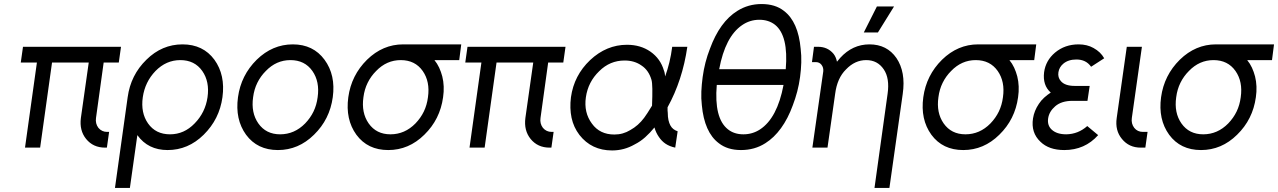

<svg xmlns="http://www.w3.org/2000/svg" viewBox="-20 -732 6337 952"><path d="M94 -500 83 -422H163L104 0H179L238 -422H420L381 -147Q373 -85 407 -43Q442 0 501 0H510L521 -78H511Q485 -78 468 -98Q452 -119 456 -147L494 -422H569L580 -500Z M874 -434Q945 -434 983 -380Q1020 -327 1009 -250Q998 -174 945 -120Q893 -66 823 -66Q752 -66 714 -120Q677 -173 688 -250Q699 -326 751 -380Q804 -434 874 -434ZM885 -512Q783 -512 706 -436Q628 -360 613 -250L550 200H624L661 -62Q714 12 811 12Q913 12 990 -64Q1068 -141 1083 -250Q1098 -360 1043 -436Q987 -512 885 -512Z M1432 -512Q1331 -512 1253 -436Q1175 -359 1160 -250Q1145 -140 1200 -64Q1256 12 1358 12Q1460 12 1537 -64Q1615 -140 1630 -250Q1645 -360 1589 -436Q1533 -512 1432 -512ZM1420 -434Q1491 -434 1529 -380Q1566 -327 1555 -250Q1550 -211 1534.5 -179Q1519 -147 1493 -120Q1440 -66 1369 -66Q1299 -66 1261 -120Q1224 -173 1235 -250Q1240 -289 1256 -321.5Q1272 -354 1298 -380Q1350 -434 1420 -434Z M1979 -512Q1878 -512 1800 -436Q1722 -359 1707 -250Q1692 -140 1747 -64Q1803 12 1905 12Q2007 12 2084 -64Q2162 -140 2177 -250Q2181 -277 2180 -303Q2179 -329 2173 -353Q2167 -376 2157.5 -396.5Q2148 -417 2134 -434H2257L2267 -512ZM1967 -434Q2038 -434 2076 -380Q2113 -327 2102 -250Q2097 -211 2081.5 -179Q2066 -147 2040 -120Q1987 -66 1916 -66Q1846 -66 1808 -120Q1771 -173 1782 -250Q1787 -289 1803 -321.5Q1819 -354 1845 -380Q1897 -434 1967 -434Z M2298 -500 2287 -422H2367L2308 0H2383L2442 -422H2624L2585 -147Q2577 -85 2611 -43Q2646 0 2705 0H2714L2725 -78H2715Q2689 -78 2672 -98Q2656 -119 2660 -147L2698 -422H2773L2784 -500Z M3089 -510Q2987 -510 2906 -434Q2826 -358 2811 -250Q2804 -195 2814 -148Q2824 -101 2853 -63Q2913 14 3015 14Q3075 14 3127 -16Q3155 -30 3179 -51.5Q3203 -73 3225 -100Q3229 -86 3234.5 -74.5Q3240 -63 3247 -53Q3261 -32 3280.5 -19Q3300 -6 3328 0L3340 -81Q3328 -85 3319 -92Q3310 -99 3304 -110Q3298 -121 3294.5 -136.5Q3291 -152 3291 -173Q3290 -177 3290 -184Q3290 -191 3290 -200Q3327 -267 3351.5 -342Q3376 -417 3388 -500H3313Q3308 -460 3299 -423Q3290 -386 3278 -353Q3277 -361 3276 -368Q3275 -375 3272 -382Q3255 -441 3205 -476Q3156 -510 3089 -510ZM3077 -432Q3126 -432 3161 -407Q3196 -384 3210 -337Q3214 -324 3214.5 -291.5Q3215 -259 3213 -208Q3200 -187 3190.5 -172Q3181 -157 3174 -148Q3145 -109 3105 -87Q3087 -76 3067.5 -70.5Q3048 -65 3026 -65Q2954 -65 2915 -119Q2874 -174 2885 -250Q2896 -326 2951 -379Q3004 -432 3077 -432Z M3745 -634Q3791 -634 3823 -609Q3890 -555 3876 -389H3546Q3576 -550 3659 -607Q3698 -634 3745 -634ZM3756 -712Q3690 -712 3636 -678Q3549 -624 3500 -490Q3487 -457 3478 -422Q3469 -387 3464 -350Q3459 -313 3457.5 -278.5Q3456 -244 3460 -210Q3466 -144 3487 -96.5Q3508 -49 3544 -22Q3587 12 3654 12Q3722 12 3775 -22Q3818 -49 3852.5 -96.5Q3887 -144 3911 -210Q3924 -244 3933 -278.5Q3942 -313 3947 -350Q3952 -387 3953 -422Q3954 -457 3950 -490Q3938 -624 3867 -678Q3824 -712 3756 -712ZM3865 -311Q3834 -146 3748 -90Q3711 -66 3666 -66Q3620 -66 3589 -91Q3520 -146 3534 -311Z M4390 200 4456 -266Q4464 -321 4456 -365.5Q4448 -410 4425 -444Q4378 -512 4291 -512Q4207 -512 4146 -445Q4143 -441 4138.5 -436Q4134 -431 4130 -426Q4128 -436 4124 -446Q4120 -456 4113 -465Q4084 -500 4036 -500H4016L4006 -424H4025Q4043 -424 4053 -411Q4064 -397 4062 -378L4008 0H4032H4070H4083L4121 -267Q4131 -345 4175 -388Q4219 -434 4275 -434Q4331 -434 4362 -388Q4392 -344 4381 -267L4316 200ZM4263 -571H4333L4413 -700H4328Z M4830 -512Q4729 -512 4651 -436Q4573 -359 4558 -250Q4543 -140 4598 -64Q4654 12 4756 12Q4858 12 4935 -64Q5013 -140 5028 -250Q5032 -277 5031 -303Q5030 -329 5024 -353Q5018 -376 5008.5 -396.5Q4999 -417 4985 -434H5108L5118 -512ZM4818 -434Q4889 -434 4927 -380Q4964 -327 4953 -250Q4948 -211 4932.5 -179Q4917 -147 4891 -120Q4838 -66 4767 -66Q4697 -66 4659 -120Q4622 -173 4633 -250Q4638 -289 4654 -321.5Q4670 -354 4696 -380Q4748 -434 4818 -434Z M5383 -306H5309Q5260 -306 5240 -330Q5224 -348 5228 -374Q5232 -399 5252 -416Q5277 -437 5317 -437Q5365 -437 5390 -401L5455 -443Q5446 -459 5433 -471.5Q5420 -484 5402 -494Q5370 -512 5328 -512Q5260 -512 5211 -471Q5165 -432 5157 -374Q5149 -309 5190 -273Q5173 -262 5157.5 -248Q5142 -234 5131 -217Q5108 -183 5102 -145Q5091 -74 5139 -29Q5181 12 5257 12Q5359 12 5425 -62L5371 -107Q5326 -67 5267 -66Q5220 -66 5195 -89Q5172 -110 5177 -145Q5182 -179 5212 -205Q5243 -232 5298 -232H5372Z M5567 -500 5517 -147Q5508 -85 5543 -43Q5578 0 5636 0H5659L5670 -78H5647Q5620 -78 5604 -98Q5588 -119 5592 -147L5642 -500Z M6009 -512Q5908 -512 5830 -436Q5752 -359 5737 -250Q5722 -140 5777 -64Q5833 12 5935 12Q6037 12 6114 -64Q6192 -140 6207 -250Q6211 -277 6210 -303Q6209 -329 6203 -353Q6197 -376 6187.5 -396.5Q6178 -417 6164 -434H6287L6297 -512ZM5997 -434Q6068 -434 6106 -380Q6143 -327 6132 -250Q6127 -211 6111.5 -179Q6096 -147 6070 -120Q6017 -66 5946 -66Q5876 -66 5838 -120Q5801 -173 5812 -250Q5817 -289 5833 -321.5Q5849 -354 5875 -380Q5927 -434 5997 -434Z"/></svg>

Font: Unageo
Style: Regular-Italic
Weight: 400
Designer: Richard Sepsi
Foundry: Richard Sepsi
Version: Version 2.000